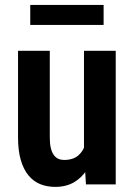

<svg xmlns="http://www.w3.org/2000/svg" viewBox="-20 -729 530 759"><path d="M312 -126V-528.3H437.5V0H319.8ZM328.1 -235.4 364.7 -236.3Q364.7 -183.1 355 -138.2Q345.2 -93.3 324.7 -60.1Q304.2 -26.9 272.7 -8.5Q241.2 9.8 198.2 9.8Q165.5 9.8 138.7 -1.2Q111.8 -12.2 92.3 -35.9Q72.8 -59.6 62 -96.9Q51.3 -134.3 51.3 -186.5V-528.3H176.8V-185.5Q176.8 -161.1 180.9 -143.8Q185.1 -126.5 192.9 -116Q200.7 -105.5 210.9 -101.1Q221.2 -96.7 233.4 -96.7Q269 -96.7 289.8 -114.7Q310.5 -132.8 319.3 -164.3Q328.1 -195.8 328.1 -235.4ZM389.6 -709.5V-630.4H99.6V-709.5Z"/></svg>

Font: Roboto Condensed SemiBold
Style: Regular
Weight: 600
Designer: Christian Robertson
Foundry: Google
Version: Version 3.008; 2023